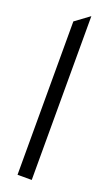

<svg xmlns="http://www.w3.org/2000/svg" viewBox="-126 -662 392 673"><g transform="rotate(20 70.0 -325.5)"><path d="M38 -20H91V-631L38 -592Z"/></g></svg>

Font: Charger Sport
Style: ExLitNrw
Weight: 200
Designer: Jasper
Foundry: Cannot Into Space Fonts
Version: Version 1.1